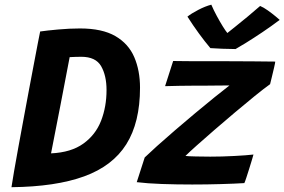

<svg xmlns="http://www.w3.org/2000/svg" viewBox="-20 -784 1214 820"><path d="M29 15.5Q32.5 -8.5 40.2 -53.2Q48 -98 58.5 -155.8Q69 -213.5 80.8 -276.8Q92.5 -340 104 -401.5Q115.5 -463 125.5 -515Q135.5 -567 142.2 -602.8Q149 -638.5 151.5 -649.5Q178.5 -653.5 227.5 -658Q276.5 -662.5 321.5 -662.5Q416.5 -662.5 472.8 -629.8Q529 -597 553.5 -539.8Q578 -482.5 578 -409.5Q578 -261 519.5 -168Q461 -75 339.5 -30.8Q218 13.5 29 15.5ZM198 -129Q284 -133 336.2 -170.8Q388.5 -208.5 411.8 -268.5Q435 -328.5 435 -399.5Q435 -461 412 -501.2Q389 -541.5 327 -541.5Q316.5 -541.5 301.5 -541Q286.5 -540.5 277.5 -540Q258 -438 237.5 -331.2Q217 -224.5 198 -129ZM1023.5 -2Q983 0.5 923.5 2.2Q864 4 801 4Q734.5 4 671.2 1.8Q608 -0.5 564 -6L598 -111.5Q616 -129 650.2 -159.8Q684.5 -190.5 727 -227.2Q769.5 -264 813.8 -300.8Q858 -337.5 896.5 -368.8Q935 -400 960 -419Q949 -419 920.8 -418.8Q892.5 -418.5 858.8 -418.2Q825 -418 797.5 -418Q772.5 -418 748 -417.5Q723.5 -417 706 -416.5Q688.5 -416 685 -416L719.5 -523.5Q739 -523 778.2 -522.8Q817.5 -522.5 865 -522.5Q912.5 -522.5 957 -522.5Q1006 -522.5 1059.8 -522Q1113.5 -521.5 1155.5 -521Q1155.5 -516.5 1150.8 -496.2Q1146 -476 1140.8 -454.2Q1135.5 -432.5 1133.5 -424.5Q1107 -405.5 1067.5 -373.5Q1028 -341.5 983 -303.5Q938 -265.5 895.5 -228.8Q853 -192 820 -162.5Q787 -133 772 -118Q783.5 -116.5 815.5 -115.8Q847.5 -115 878 -115Q928 -115 980.2 -117.8Q1032.5 -120.5 1062.5 -124Q1061.5 -119 1056.2 -102Q1051 -85 1044.5 -64Q1038 -43 1032.2 -25.5Q1026.5 -8 1023.5 -2ZM1091 -758.5Q1105.5 -752.5 1123.8 -739.5Q1142 -726.5 1156.5 -714.5Q1171 -702.5 1174.5 -699Q1138 -671.5 1100 -646Q1062 -620.5 1031.2 -601.5Q1000.5 -582.5 986 -574.5Q962.5 -574.5 929.8 -575.8Q897 -577 878.5 -578.5Q829.5 -636.5 780.5 -713Q796.5 -726 826.8 -741.8Q857 -757.5 882.5 -764Q892.5 -740.5 905.8 -716Q919 -691.5 931.2 -671.8Q943.5 -652 951 -643Q963.5 -653 987 -671.8Q1010.5 -690.5 1038.2 -713.5Q1066 -736.5 1091 -758.5Z"/></svg>

Font: Grandstander SemiBold
Style: Italic
Weight: 600
Italic angle: -15°
Designer: Tyler Finck
Foundry: Etcetera Type Co
Version: Version 1.200; ttfautohint (v1.8.3)